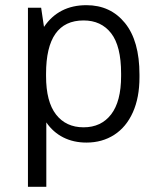

<svg xmlns="http://www.w3.org/2000/svg" viewBox="-20 -541 622 742"><path d="M519 -253V-242Q519 -164 493.5 -107Q468 -50 421.5 -20Q375 10 314 10Q264 10 224.5 -10Q185 -30 159 -68V181H88V-511H139L150 -437Q207 -521 314 -521Q407 -521 463 -452Q519 -383 519 -253ZM158 -256V-247Q158 -148 196.5 -98.5Q235 -49 303 -49Q371 -49 409.5 -99Q448 -149 448 -247V-257Q448 -363 409.5 -412.5Q371 -462 303 -462Q158 -462 158 -256Z"/></svg>

Font: Chivo Light
Style: Regular
Weight: 300
Designer: Hector Gatti
Foundry: Omnibus-Type
Version: Version 1.007